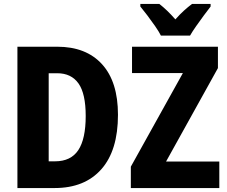

<svg xmlns="http://www.w3.org/2000/svg" viewBox="-20 -950 1149 970"><path d="M576 -370Q576 -190 492 -95Q408 0 256 0H68V-714H269Q415 -714 495.5 -625.5Q576 -537 576 -370ZM413 -364Q413 -477 376.5 -528.5Q340 -580 269 -580H226V-135H258Q338 -135 375.5 -191.5Q413 -248 413 -364ZM1088 0H641V-108L904 -581H647V-714H1081V-606L819 -134H1088ZM793 -770Q783 -790 764 -817.5Q745 -845 724.5 -872Q704 -899 689 -917V-930H785Q824 -900 866 -852Q889 -878 909.5 -896.5Q930 -915 950 -930H1044V-917Q1029 -898 1009.5 -871.5Q990 -845 971 -818Q952 -791 940 -770Z"/></svg>

Font: Noto Sans Condensed ExtraBold
Style: Regular
Weight: 800
Width: 3
Designer: Monotype Design Team
Foundry: Monotype Imaging Inc.
Version: Version 2.013; ttfautohint (v1.8.4.7-5d5b)